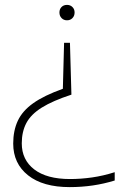

<svg xmlns="http://www.w3.org/2000/svg" viewBox="-20 -565 513 785"><path d="M254 -545Q267.5 -545 276.2 -536.2Q285 -527.5 285 -514Q285 -500 276.2 -491Q267.5 -482 254 -482Q240.5 -482 231.8 -491Q223 -500 223 -514Q223 -527.5 231.5 -536.2Q240 -545 254 -545ZM266 -390 272 -178Q195.5 -153 151 -125.2Q106.5 -97.5 87.8 -62Q69 -26.5 69 21Q69 88.5 120.2 127.8Q171.5 167 266 167Q310.5 167 356.2 160.5Q402 154 449 139V173Q362 200 265 200Q155.5 200 94.8 151.8Q34 103.5 34 22Q34 -31 52.8 -71.2Q71.5 -111.5 115.8 -143Q160 -174.5 237 -202L242 -390Z"/></svg>

Font: Encode Sans Expanded Expanded Thin
Style: Regular
Weight: 100
Width: 7
Designer: Multiple Designers
Foundry: Impallari Type
Version: Version 3.000; ttfautohint (v1.8.3) -l 8 -r 50 -G 200 -x 14 